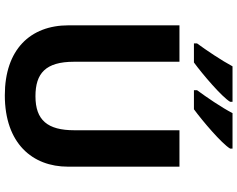

<svg xmlns="http://www.w3.org/2000/svg" viewBox="-114 -860 984 796"><g transform="rotate(90 378.0 -462.0)"><path d="M596 -924V-934H449C426 -889 382 -825 354 -787V-774H433C482 -810 575 -889 596 -924ZM402 -924V-934H255C231 -889 188 -825 160 -787V-774H239C288 -810 381 -889 402 -924ZM671 -252V-714H520V-278C520 -167 478 -117 379 -117C284 -117 236 -159 236 -277V-714H85V-254C85 -95 186 10 375 10C574 10 671 -104 671 -252Z"/></g></svg>

Font: Noto Sans Bassa Vah
Style: Bold
Weight: 700
Designer: Monotype Design Team
Foundry: Monotype Imaging Inc.
Version: Version 2.002